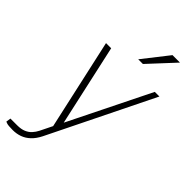

<svg xmlns="http://www.w3.org/2000/svg" viewBox="-281 -792 1027 1027"><g transform="rotate(45 232.0 -279.0)"><path d="M46.5 165Q12 165 1.2 161Q-9.5 157 -9.5 157L-5.5 130H45.5Q75 130 95 121.5Q115 113 128.2 98.5Q141.5 84 150.5 66L184.5 -3L70.5 -517H109.5L211.5 -56L439.5 -517H474.5L183.5 75Q167 107.5 146 127.2Q125 147 100 156Q75 165 46.5 165ZM253.5 -577.5 367.5 -723H424L289 -577.5Z"/></g></svg>

Font: Public Sans Thin
Style: Italic
Weight: 100
Italic angle: -8°
Designer: The Public Sans project authors (U.S. Web Design System). Libre Franklin designed by Pablo Impallari and Rodrigo Fuenzal
Version: Version 2.000